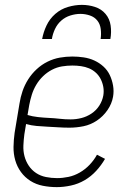

<svg xmlns="http://www.w3.org/2000/svg" viewBox="-20 -760 540 788"><path d="M213 8Q184 8 156 2.5Q128 -3 105 -17.5Q82 -32 66 -54Q50 -76 42.5 -102.5Q35 -129 35.5 -157.5Q36 -186 40 -215L60 -335Q64 -361 72.5 -386Q81 -411 95.5 -434Q110 -457 130.5 -476Q151 -495 175.5 -507Q200 -519 225.5 -523.5Q251 -528 277 -528Q300 -528 323.5 -524.5Q347 -521 367.5 -511.5Q388 -502 404.5 -487Q421 -472 430.5 -452Q440 -432 444 -409Q448 -386 444 -363Q439 -334 421 -308Q403 -282 377.5 -265Q352 -248 323 -242Q294 -236 265 -236Q242 -236 219.5 -237.5Q197 -239 175 -240Q153 -241 130.5 -243Q108 -245 87 -251L80 -209Q77 -186 76 -163Q75 -140 80.5 -119Q86 -98 98 -80Q110 -62 128 -50Q146 -38 168.5 -33.5Q191 -29 214 -29Q237 -29 261 -34Q285 -39 307.5 -52Q330 -65 348 -84Q366 -103 378 -125L411 -108Q396 -82 375 -59Q354 -36 327.5 -20.5Q301 -5 271 1.5Q241 8 213 8ZM270 -270Q292 -270 314 -275.5Q336 -281 355.5 -294Q375 -307 387.5 -326.5Q400 -346 404 -368Q407 -386 404 -403Q401 -420 393.5 -435Q386 -450 373.5 -461.5Q361 -473 345.5 -479.5Q330 -486 312.5 -488.5Q295 -491 277 -491Q256 -491 234.5 -487.5Q213 -484 193 -473.5Q173 -463 156.5 -447Q140 -431 128.5 -411.5Q117 -392 110.5 -371Q104 -350 100 -329L93 -288Q113 -282 136 -279.5Q159 -277 181 -276Q203 -275 225 -272.5Q247 -270 270 -270ZM153 -600Q158 -628 171 -655.5Q184 -683 207 -703Q230 -723 259 -731.5Q288 -740 316 -740Q344 -740 370 -731.5Q396 -723 413 -703Q430 -683 434 -655.5Q438 -628 433 -600H393Q396 -620 393.5 -640.5Q391 -661 379.5 -675.5Q368 -690 349 -696.5Q330 -703 310 -703Q290 -703 269 -696.5Q248 -690 231.5 -675.5Q215 -661 205.5 -640.5Q196 -620 193 -600Z"/></svg>

Font: Iosevka SS18 Extralight
Style: Italic
Weight: 200
Italic angle: -9°
Monospace: yes
Designer: Belleve Invis
Foundry: Belleve Invis
Version: Version 25.1.1; ttfautohint (v1.8.4)